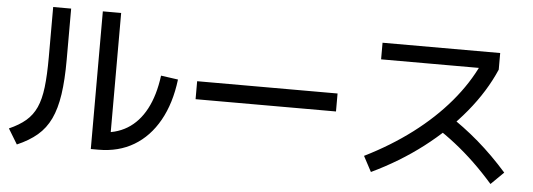

<svg xmlns="http://www.w3.org/2000/svg" viewBox="-51 -921 3103 1117"><g transform="rotate(5 1500.0 -362.5)"><path d="M508 34V-770H615V-14L553 -69Q643 -69 710.5 -110Q778 -151 820.5 -231Q863 -311 878 -427L978 -413Q961 -273 904.5 -172.5Q848 -72 759 -19Q670 34 553 34ZM23 -44Q82 -70 120 -102.5Q158 -135 179.5 -182.5Q201 -230 209.5 -301Q218 -372 218 -477V-770H323V-470Q323 -353 310.5 -268.5Q298 -184 270 -125Q242 -66 194.5 -25.5Q147 15 77 45Z M1090 -308V-413H1910V-308Z M2095 -65Q2246 -140 2369 -233Q2492 -326 2583 -433.5Q2674 -541 2728 -658L2759 -633H2145V-730H2832V-633Q2776 -503 2675.5 -381Q2575 -259 2440 -155.5Q2305 -52 2143 25ZM2842 34Q2785 -31 2729.5 -84Q2674 -137 2615 -183.5Q2556 -230 2488 -273L2557 -349Q2658 -284 2745.5 -208.5Q2833 -133 2916 -39Z"/></g></svg>

Font: M PLUS 1 Thin Medium
Style: Regular
Weight: 500
Version: Version 1.001